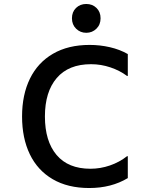

<svg xmlns="http://www.w3.org/2000/svg" viewBox="-20 -934 760 966"><path d="M91 -348Q91 -457 130.5 -538Q170 -619 246.5 -663.5Q323 -708 431 -708Q483 -708 533 -696.5Q583 -685 623 -662V-552H619Q583 -579 535.5 -595Q488 -611 438 -611Q325 -611 265.5 -541.5Q206 -472 206 -348Q206 -224 264.5 -154.5Q323 -85 435 -85Q485 -85 533 -101.5Q581 -118 619 -148H623V-38Q540 12 429 12Q321 12 245 -32.5Q169 -77 130 -158Q91 -239 91 -348ZM342 -842Q342 -874 362.5 -894Q383 -914 414 -914Q445 -914 465.5 -894Q486 -874 486 -842Q486 -810 465 -789.5Q444 -769 414 -769Q384 -769 363 -789.5Q342 -810 342 -842Z"/></svg>

Font: Amiko SemiBold
Style: Regular
Weight: 600
Designer: Pablo Impallari, Rodrigo Fuenzalida, Andres Torresi
Foundry: Impallari Type
Version: Version 1.001; ttfautohint (v1.3)